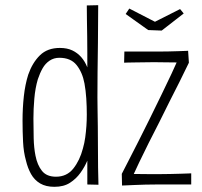

<svg xmlns="http://www.w3.org/2000/svg" viewBox="-20 -712 779 741"><path d="M67 -246Q67 -295 72 -340.5Q77 -386 89 -424Q105 -470 134 -498.5Q163 -527 211 -527Q239 -527 259 -517.5Q279 -508 293.5 -491.5Q308 -475 317 -452Q317 -476 317 -507Q317 -538 316.5 -571.5Q316 -605 315.5 -636.5Q315 -668 315 -691L359 -692Q359 -612 358 -548Q357 -484 356.5 -432Q356 -380 356 -336Q356 -321 356.5 -291Q357 -261 357.5 -223Q358 -185 358 -144Q358 -103 358.5 -65.5Q359 -28 360 1L317 0V-92Q307 -68 290.5 -45Q274 -22 250 -6.5Q226 9 190 9Q157 9 135 -4Q113 -17 100 -40Q87 -63 80 -93Q71 -125 69 -164.5Q67 -204 67 -246ZM109 -255Q109 -215 110 -178Q111 -141 117 -111Q124 -75 142 -52.5Q160 -30 196 -30Q238 -30 263 -61.5Q288 -93 300 -139Q306 -160 309 -182Q312 -204 313.5 -226Q315 -248 315 -270Q315 -301 313 -332Q311 -363 306 -390Q298 -433 275.5 -461Q253 -489 209 -489Q188 -489 171.5 -478Q155 -467 144.5 -448.5Q134 -430 126 -406Q116 -372 112.5 -331.5Q109 -291 109 -255ZM482 -10 450 -41Q462 -65 478.5 -96.5Q495 -128 514.5 -167Q534 -206 557 -252Q581 -301 602.5 -345Q624 -389 642 -427.5Q660 -466 674 -498L709 -470Q691 -432 672.5 -395.5Q654 -359 635 -321.5Q616 -284 595 -241Q573 -198 554 -160.5Q535 -123 517.5 -86Q500 -49 482 -10ZM451 4 450 -41Q450 -41 466 -41Q482 -41 505.5 -40.5Q529 -40 554.5 -40Q580 -40 598 -40Q616 -40 637 -40.5Q658 -41 676 -41.5Q694 -42 706 -42.5Q718 -43 718 -43V0Q718 0 704 0Q690 0 669 0Q648 0 625 0Q602 0 583 0Q564 0 541.5 0.5Q519 1 498.5 2Q478 3 464.5 3.5Q451 4 451 4ZM459 -470 460 -513Q460 -513 473 -513Q486 -513 506 -513Q526 -513 548.5 -513Q571 -513 590 -513Q611 -513 631 -513.5Q651 -514 668 -514.5Q685 -515 695.5 -515.5Q706 -516 706 -516L709 -470Q709 -470 695 -470.5Q681 -471 659.5 -471Q638 -471 615 -471.5Q592 -472 574 -472Q556 -472 535.5 -471.5Q515 -471 498 -471Q481 -471 470 -470.5Q459 -470 459 -470ZM604 -594 552 -596 465 -658 479 -679 578 -628 675 -677 689 -660Z"/></svg>

Font: Truculenta ExtraLight
Style: Regular
Weight: 250
Version: Version 1.002